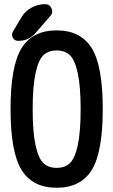

<svg xmlns="http://www.w3.org/2000/svg" viewBox="-20 -885 540 915"><path d="M313 -622.1Q289.1 -644.5 250 -644.5Q210.9 -644.5 187 -622.1Q163.1 -599.6 149.4 -536.6Q135.7 -473.6 135.7 -364.7Q135.7 -255.9 149.4 -192.9Q163.1 -129.9 187 -107.4Q210.9 -85 250 -85Q289.1 -85 313 -107.4Q336.9 -129.9 350.6 -192.9Q364.3 -255.9 364.3 -364.7Q364.3 -473.6 350.6 -536.6Q336.9 -599.6 313 -622.1ZM417 -74.7Q364.3 9.8 250 9.8Q135.7 9.8 83 -74.7Q30.3 -159.2 30.3 -365.2Q30.3 -571.3 83 -655.8Q135.7 -740.2 250 -740.2Q364.3 -740.2 417 -655.8Q469.7 -571.3 469.7 -365.2Q469.7 -159.2 417 -74.7ZM81.1 -800.8Q98.6 -831.1 129.4 -848.1Q160.2 -865.2 195.3 -865.2Q216.8 -865.2 225.6 -845.2Q234.4 -825.2 219.7 -808.6L148.4 -726.6Q116.2 -689.5 65.4 -690.4Q49.8 -690.4 41.5 -704.6Q33.2 -718.8 41 -733.4Z"/></svg>

Font: Rounded-X Mgen+ 2m medium
Style: Regular
Weight: 500
Designer: [Source Han Sans]
Ryoko NISHIZUKA  (kana & ideographs); Paul D. Hunt (Latin, Greek & Cyrillic); Wenlong ZHANG  (bopomofo
Version: Version 1.059.20150602